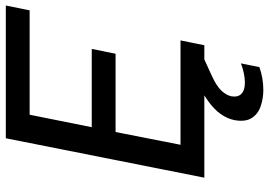

<svg xmlns="http://www.w3.org/2000/svg" viewBox="-156 -584 948 677"><g transform="rotate(-90 318.5 -246.0)"><path d="M620 -616H252L208 -397H484L467 -313H191L146 -84H514L497 0H30L169 -700H637ZM431 -51 447 0 390 26Q353 43 337 60Q321 77 317 95Q313 118 325.5 130.5Q338 143 365 143Q379 143 397 139.5Q415 136 433 129L420 194Q401 201 380.5 204.5Q360 208 339 208Q309 208 281.5 198.5Q254 189 240 166.5Q226 144 233 106Q238 81 254.5 57.5Q271 34 302 12Q333 -10 381 -31Z"/></g></svg>

Font: Albert Sans Medium
Style: Italic
Weight: 500
Italic angle: -11.25°
Designer: Andreas Rasmussen
Foundry: a.Foundry
Version: Version 1.025